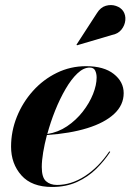

<svg xmlns="http://www.w3.org/2000/svg" viewBox="-20 -733 534 763"><path d="M425 -594 286 -553 284 -555.5 365 -680.5Q379.5 -704 400.5 -710Q421.5 -716 440.8 -709.5Q460 -703 469.5 -689Q480 -673 478 -652.5Q476 -632 462.5 -615.2Q449 -598.5 425 -594ZM146 -69Q146 -28 162.8 -13Q179.5 2 206.5 2Q263 2 317.5 -33.2Q372 -68.5 414.5 -131.5L418 -129.5Q395 -94 362.5 -62Q330 -30 286.5 -10Q243 10 187 10Q106 10 65 -36.2Q24 -82.5 24 -150Q24 -211.5 47 -268.8Q70 -326 110.8 -371.5Q151.5 -417 205.8 -443.5Q260 -470 322 -470Q393 -470 432.2 -439Q471.5 -408 471.5 -363Q471.5 -315.5 433.5 -280.2Q395.5 -245 327 -223.8Q258.5 -202.5 166.5 -196.5Q157 -160.5 151.5 -127.5Q146 -94.5 146 -69ZM336.5 -464.5Q312 -464.5 287.5 -441.2Q263 -418 240.5 -379.2Q218 -340.5 199.2 -293.8Q180.5 -247 168 -200.5Q210.5 -207 246.5 -231.2Q282.5 -255.5 309 -289.5Q335.5 -323.5 349.8 -359.5Q364 -395.5 364 -425Q364 -440.5 358.2 -452.5Q352.5 -464.5 336.5 -464.5Z"/></svg>

Font: Bodoni* 36pt
Style: Bold Italic
Weight: 700
Italic angle: -13°
Version: Version 2.3